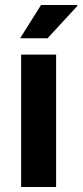

<svg xmlns="http://www.w3.org/2000/svg" viewBox="-20 -743 328 763"><path d="M64 0V-526H203V0ZM60 -591 143 -723H287L288 -720L169 -591Z"/></svg>

Font: Archivo SemiBold
Style: Bold
Weight: 700
Version: Version 2.001